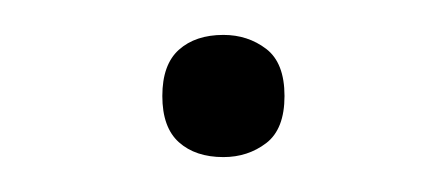

<svg xmlns="http://www.w3.org/2000/svg" viewBox="-20 -425 256 110"><path d="M108 -335Q92 -335 82.5 -343.5Q73 -352 73 -370Q73 -388 82.5 -396.5Q92 -405 108 -405Q122 -405 132.5 -397Q143 -389 143 -370Q143 -351 132.5 -343Q122 -335 108 -335Z"/></svg>

Font: Encode Sans Normal
Style: Thin
Weight: 100
Designer: Pablo Impallari, Andres Torresi
Foundry: Pablo Impallari, Andres Torresi
Version: Version 1.000; ttfautohint (v1.00) -l 8 -r 50 -G 200 -x 14 -